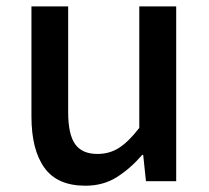

<svg xmlns="http://www.w3.org/2000/svg" viewBox="-20 -571 660 605"><path d="M249 14.2Q160.6 14.2 119.9 -42.5Q79.1 -99.1 79.1 -204.1V-550.8H194.8V-217.8Q194.8 -147.5 216.8 -116.7Q238.8 -85.9 287.1 -85.9Q325.2 -85.9 355.2 -105.2Q385.3 -124.5 418.9 -168V-550.8H535.2V0H439.9L431.2 -83H428.2Q390.6 -39.6 347.9 -12.7Q305.2 14.2 249 14.2Z"/></svg>

Font: Source Han Sans CN Medium
Style: Regular
Weight: 500
Designer: Ryoko NISHIZUKA  (kana, bopomofo & ideographs); Paul D. Hunt (Latin, Greek & Cyrillic); Sandoll Communications , Soo-you
Foundry: Adobe
Version: Version 2.004;hotconv 1.0.118;makeotfexe 2.5.65603